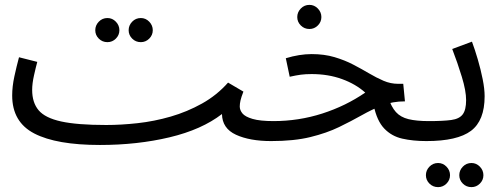

<svg xmlns="http://www.w3.org/2000/svg" viewBox="-20 -574 2069 788"><path d="M390 21 416 -61Q477 -61 545 -68.5Q613 -76 680.5 -95.5Q748 -115 809 -149Q870 -183 916 -235L979 -198Q970 -175 967 -161.5Q964 -148 964 -137Q964 -122 975 -108.5Q986 -95 1016.5 -86Q1047 -77 1103 -77Q1124 -77 1133.5 -65.5Q1143 -54 1143 -38Q1143 -22 1129 -8.5Q1115 5 1093 5Q1005 5 948.5 -21Q892 -47 891 -106Q808 -42 676 -10.5Q544 21 390 21ZM390 21Q212 21 121 -26Q30 -73 30 -182Q30 -219 39 -260.5Q48 -302 58 -339L133 -320Q127 -298 119.5 -264.5Q112 -231 112 -205Q112 -153 138.5 -121.5Q165 -90 231 -75.5Q297 -61 416 -61L436 -11ZM558 -401Q537 -401 522.5 -415.5Q508 -430 508 -450Q508 -470 522.5 -485Q537 -500 558 -500Q578 -500 592.5 -485Q607 -470 607 -450Q607 -430 592.5 -415.5Q578 -401 558 -401ZM421 -401Q400 -401 385.5 -415.5Q371 -430 371 -450Q371 -470 385.5 -485Q400 -500 421 -500Q441 -500 455.5 -485Q470 -470 470 -450Q470 -430 455.5 -415.5Q441 -401 421 -401Z M1730 5Q1675 5 1631 -5Q1587 -15 1557 -46.5Q1527 -78 1514 -140L1573 -175Q1586 -135 1605 -114Q1624 -93 1656.5 -85Q1689 -77 1740 -77Q1761 -77 1770.5 -65.5Q1780 -54 1780 -38Q1780 -22 1766 -8.5Q1752 5 1730 5ZM1093 5 1102 -77Q1206 -77 1302.5 -108Q1399 -139 1479 -194Q1440 -229 1383.5 -249.5Q1327 -270 1259 -270Q1234 -270 1215 -267.5Q1196 -265 1169 -259L1153 -335Q1209 -352 1259 -352Q1311 -352 1353 -339.5Q1395 -327 1429.5 -309Q1464 -291 1494.5 -273Q1525 -255 1554 -242.5Q1583 -230 1614 -230H1635L1642 -158Q1591 -158 1549 -141.5Q1507 -125 1464.5 -101Q1422 -77 1371.5 -52.5Q1321 -28 1254 -11.5Q1187 5 1093 5ZM1250 -455Q1229 -455 1214.5 -469.5Q1200 -484 1200 -504Q1200 -524 1214.5 -539Q1229 -554 1250 -554Q1270 -554 1284.5 -539Q1299 -524 1299 -504Q1299 -484 1284.5 -469.5Q1270 -455 1250 -455Z M1730 5 1740 -77Q1799 -77 1832 -81.5Q1865 -86 1879 -104.5Q1893 -123 1893 -163Q1893 -201 1875.5 -258.5Q1858 -316 1836 -373L1917 -403Q1929 -371 1941 -330Q1953 -289 1961 -249Q1969 -209 1969 -179Q1969 -79 1913 -37Q1857 5 1730 5ZM1915 194Q1894 194 1879.5 179.5Q1865 165 1865 145Q1865 125 1879.5 110Q1894 95 1915 95Q1935 95 1949.5 110Q1964 125 1964 145Q1964 165 1949.5 179.5Q1935 194 1915 194ZM1778 194Q1757 194 1742.5 179.5Q1728 165 1728 145Q1728 125 1742.5 110Q1757 95 1778 95Q1798 95 1812.5 110Q1827 125 1827 145Q1827 165 1812.5 179.5Q1798 194 1778 194Z"/></svg>

Font: Noto IKEA Arabic
Style: Regular
Weight: 400
Designer: Monotype Design Team
Foundry: Monotype Imaging Inc.
Version: Version 1.200